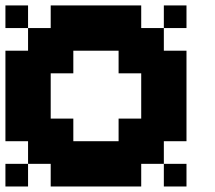

<svg xmlns="http://www.w3.org/2000/svg" viewBox="-20 -770 790 707"><path d="M0 -83.3V-166.7H83.3V-83.3ZM0 -250V-583.3H83.3V-666.7H166.7V-750H500V-666.7H583.3V-583.3H666.7V-250H583.3V-166.7H500V-83.3H166.7V-166.7H83.3V-250ZM0 -666.7V-750H83.3V-666.7ZM166.7 -333.3H250V-250H416.7V-333.3H500V-500H416.7V-583.3H250V-500H166.7ZM666.7 -166.7V-83.3H583.3V-166.7ZM666.7 -750V-666.7H583.3V-750Z"/></svg>

Font: Galmuri11 Bold
Style: Regular
Weight: 700
Designer: Lee Minseo (quiple)
Version: Version 2.397;hotconv 1.1.1;makeotfexe 2.6.0 DEVELOPMENT